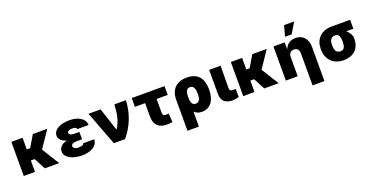

<svg xmlns="http://www.w3.org/2000/svg" viewBox="-29 -1688 5441 2804"><g transform="rotate(-20 2691.5 -286.0)"><path d="M236.3 -530.3H61.5V0H236.3V-177.7H294.9L388.7 0H612.3L444.3 -270.5L620.1 -530.3H395.5L288.1 -349.6H236.3Z M703.1 -144.5C704.1 -48.8 821.3 9.8 969.7 9.8C1089.8 9.8 1211.9 -41 1211.9 -152.3H1040C1040 -130.9 1014.6 -117.2 956.1 -117.2C901.4 -117.2 876 -142.6 875 -165C876 -204.1 923.8 -212.9 962.9 -212.9H1044.9V-327.1H962.9C918 -327.1 886.7 -343.8 885.7 -368.2C886.7 -387.7 907.2 -410.2 958 -410.2C999 -410.2 1030.3 -403.3 1030.3 -376H1205.1C1205.1 -477.5 1097.7 -537.1 969.7 -537.1C821.3 -537.1 712.9 -484.4 711.9 -386.7C712.4 -335 757.8 -290.5 830.1 -271.5C749.5 -253.4 704.1 -209.5 703.1 -144.5Z M1461.9 0H1634.8C1762.7 -147.5 1835 -336.9 1841.8 -530.3H1663.1C1653.3 -370.1 1634.8 -285.2 1570.3 -176.8H1564.5L1449.2 -530.3H1260.7Z M2442.4 -530.3H1932.6V-393.6H2090.8V-178.7C2090.8 -55.7 2162.1 9.8 2280.3 9.8C2320.3 9.8 2344.7 6.8 2372.1 2L2362.3 -132.8C2342.8 -130.9 2335.9 -129.9 2311.5 -129.9C2280.3 -129.9 2269.5 -148.4 2269.5 -179.7V-393.6H2442.4Z M2534.2 -285.2V197.3H2711.9V-38.1C2739.7 -7.8 2777.8 9.8 2830.1 9.8C2960.9 9.8 3037.1 -93.8 3037.1 -256.8V-266.6C3037.1 -404.3 2983.4 -537.1 2790 -537.1C2627.9 -537.1 2534.2 -445.3 2534.2 -285.2ZM2711.9 -260.7V-262.7C2711.9 -338.9 2729.5 -389.6 2783.2 -389.6C2844.7 -389.6 2860.4 -330.1 2860.4 -266.6V-256.8C2860.4 -201.2 2851.6 -132.8 2784.2 -132.8C2720.7 -132.8 2711.9 -197.3 2711.9 -260.7Z M3135.7 -530.3V-158.2C3135.7 -43 3200.2 5.9 3308.6 5.9C3340.8 5.9 3376 0 3406.2 -10.7V-135.7H3364.3C3324.2 -135.7 3311.5 -148.4 3310.5 -185.5L3313.5 -530.3Z M3647.5 -530.3H3472.7V0H3647.5V-177.7H3706.1L3799.8 0H4023.4L3855.5 -270.5L4031.2 -530.3H3806.6L3699.2 -349.6H3647.5Z M4319.3 -299.8C4319.3 -354.5 4350.6 -386.7 4399.4 -386.7C4449.2 -386.7 4477.5 -354.5 4477.5 -299.8V199.2H4662.1V-337.9C4662.1 -455.1 4590.8 -537.1 4477.5 -537.1C4400.4 -537.1 4338.9 -497.1 4315.4 -430.7H4309.6V-530.3H4134.8V0H4319.3ZM4342.8 -605.5H4446.3L4543.9 -770.5H4387.7Z M4771.5 -262.7V-251C4772.5 -102.5 4864.3 9.8 5035.2 9.8C5194.3 9.8 5284.2 -89.8 5284.2 -232.4V-242.2C5284.2 -292.5 5251 -340.8 5209 -375H5320.3V-513.7H5033.2C4863.3 -513.7 4772.5 -406.2 4771.5 -262.7ZM4946.3 -251V-262.7C4947.3 -324.2 4967.8 -375 5033.2 -375C5093.8 -375 5109.4 -324.2 5109.4 -262.7V-251C5109.4 -181.6 5093.8 -128.9 5035.2 -128.9C4964.8 -128.9 4947.3 -181.6 4946.3 -251Z"/></g></svg>

Font: Pretendard Black
Style: Regular
Weight: 900
Designer: Base glyphs from Inter by Rasmus Andersson; Hangeul glyphs from Noto Sans CJK(Source Han Sans) by Jang Soo-young and Kan
Foundry: Kil Hyung-jin
Version: Version 1.309;Glyphs 3.2 (3225)